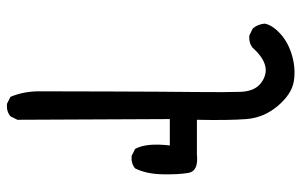

<svg xmlns="http://www.w3.org/2000/svg" viewBox="-174 -668 849 540"><g transform="rotate(90 250.0 -398.5)"><path d="M272.5 5.9 252.9 -3.9Q237.3 -41 237.3 -84.5Q237.3 -127.9 237.8 -284.7Q238.3 -441.4 239.3 -525.9Q240.2 -610.4 238.8 -650.9Q237.3 -691.4 213.4 -709Q189.5 -726.6 165 -720.2Q140.6 -713.9 115.2 -685.5Q101.6 -673.8 80.1 -675.8L60.5 -685.5Q48.8 -699.2 46.9 -718.8Q50.8 -740.2 75.2 -762.7Q99.6 -785.2 136.7 -795.9Q173.8 -806.6 209.5 -800.8Q245.1 -794.9 278.3 -755.9Q311.5 -716.8 315.4 -667.5Q319.3 -618.2 317.4 -528.3H415Q461.9 -533.2 466.8 -504.4Q471.7 -475.6 470.7 -430.7Q469.7 -385.7 454.1 -354.5Q440.4 -342.8 418.9 -344.7L399.4 -354.5Q381.8 -385.7 389.6 -452.1H315.4L317.4 -23.4L307.6 -3.9Q293.9 7.8 272.5 5.9Z"/></g></svg>

Font: NaikaiFont
Style: Regular
Weight: 400
Version: Version 1.67